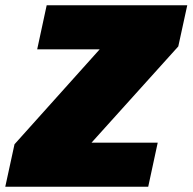

<svg xmlns="http://www.w3.org/2000/svg" viewBox="-42 -708 730 728"><path d="M-22 0 13 -161 336 -521H99L135 -688H668L634 -532L305 -167H556L520 0Z"/></svg>

Font: Saira Thin Black
Style: Italic
Weight: 900
Italic angle: -12°
Version: Version 1.101